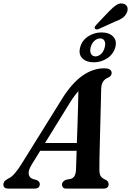

<svg xmlns="http://www.w3.org/2000/svg" viewBox="-55 -1114 774 1134"><path d="M131 -140Q110.5 -106 114.8 -84.5Q119 -63 141.5 -56L163 -50Q180 -41.5 180 -27Q180 0 148.5 0H-5.5Q-35 0 -35 -24Q-35 -34.5 -28.8 -42.5Q-22.5 -50.5 -5 -60Q13 -67.5 33 -90.8Q53 -114 74 -148.5L313.5 -533.5Q371 -624.5 432.8 -667.5Q494.5 -710.5 560 -710.5Q584.5 -710.5 594.5 -702.8Q604.5 -695 604.5 -683.5Q604.5 -666.5 587 -657Q566.5 -649.5 554.8 -633.5Q543 -617.5 542.5 -586Q542 -559.5 540.8 -510.2Q539.5 -461 538 -401.8Q536.5 -342.5 535 -284.2Q533.5 -226 532.5 -180.2Q531.5 -134.5 532 -113.5Q532 -87.5 539 -74.8Q546 -62 572 -50.5Q586.5 -41.5 586.5 -26.5Q586.5 0 555 0H336.5Q323 0 317 -6.8Q311 -13.5 311 -23.5Q311 -42 334.5 -52L364.5 -58Q392.5 -67.5 394 -112.5Q394.5 -130.5 395.5 -159.2Q396.5 -188 397.5 -223.5H182.5ZM356 -504.5 211 -269.5H399Q401 -321.5 402.8 -377.8Q404.5 -434 406 -485.8Q407.5 -537.5 408 -576.5Q398 -565 385 -547.5Q372 -530 356 -504.5ZM588.5 -1046.5Q613 -1072 633.8 -1085.2Q654.5 -1098.5 675.5 -1091.5Q694 -1085.5 697.8 -1069.2Q701.5 -1053 692.5 -1036Q683 -1017.5 665.5 -1006Q648 -994.5 621 -985L526.5 -942Q510 -936.5 505 -946.5Q502.5 -952 506.2 -957.8Q510 -963.5 515 -969ZM498.5 -746Q455 -746 431.2 -769.8Q407.5 -793.5 418.5 -834.5Q429 -875 465.2 -898.8Q501.5 -922.5 545 -922.5Q589.5 -922.5 613 -898.2Q636.5 -874 626 -834.5Q615 -794.5 579 -770.2Q543 -746 498.5 -746ZM536.5 -887Q518.5 -887 502.8 -873Q487 -859 480.5 -834.5Q474.5 -810 482.8 -795.5Q491 -781 509 -781Q526.5 -781 542 -795.5Q557.5 -810 563.5 -834.5Q570 -858.5 562 -872.8Q554 -887 536.5 -887Z"/></svg>

Font: Fraunces 72pt Soft SemiBold
Style: Italic
Weight: 600
Italic angle: -16°
Version: Version 1.000;[b76b70a41]